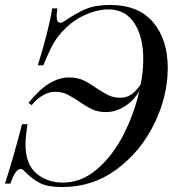

<svg xmlns="http://www.w3.org/2000/svg" viewBox="-28 -742 723 776"><path d="M650 -467Q650 -354 595.5 -242Q541 -130 444 -58Q347 14 224 14Q165 14 133.5 -2Q102 -18 70 -51Q63 -59 55 -59Q34 -59 14 0H-8Q24 -97 61 -240H83Q75 -186 75 -159Q75 -114 89 -82Q105 -46 142 -25Q179 -4 226 -4Q301 -4 364 -58Q427 -112 470.5 -196.5Q514 -281 535 -374Q512 -334 475 -311.5Q438 -289 401 -289Q369 -289 346 -299.5Q323 -310 293 -331Q263 -351 242.5 -361Q222 -371 194 -371Q171 -371 146.5 -357.5Q122 -344 100 -317L87 -326Q169 -429 251 -429Q284 -429 308 -418Q332 -407 360 -387Q390 -367 410.5 -357Q431 -347 460 -347Q506 -347 541 -402Q551 -453 551 -504Q551 -593 515 -648.5Q479 -704 409 -704Q367 -704 319.5 -683.5Q272 -663 235 -626Q206 -598 188 -566Q170 -534 147 -478H125Q170 -624 183 -708H204Q201 -687 201 -678Q201 -650 215 -650Q223 -650 233 -657Q281 -690 320 -706Q359 -722 416 -722Q532 -722 591 -652Q650 -582 650 -467Z"/></svg>

Font: Playfair Display
Style: Italic
Weight: 400
Italic angle: -14°
Designer: Claus Eggers Sørensen
Foundry: Claus Eggers Sørensen
Version: Version 1.200; ttfautohint (v1.6)